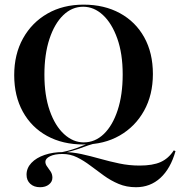

<svg xmlns="http://www.w3.org/2000/svg" viewBox="-20 -602 765 815"><path d="M150 192.7Q124.2 192.7 108.5 178.2Q92.7 163.7 92.7 139.5Q92.7 111.3 113.3 89.5Q133.9 67.7 169.4 55.6Q204.8 43.5 248.4 43.5Q287.1 43.5 325.8 52Q364.5 60.5 404.4 71.8Q444.4 83.1 486.3 91.9Q528.2 100.8 572.6 100.8Q628.2 100.8 661.7 85.9Q695.2 71 717.7 36.3L725 39.5Q704 113.7 660.9 153.2Q617.7 192.7 557.3 192.7Q516.9 192.7 483.5 178.6Q450 164.5 420.6 143.1Q391.1 121.8 363.3 100.8Q335.5 79.8 306.9 65.7Q278.2 51.6 245.2 51.6Q212.1 51.6 192.3 61.3Q172.6 71 172.6 84.7Q172.6 95.2 180.2 105.2Q187.9 115.3 195.2 126.6Q202.4 137.9 202.4 152.4Q202.4 169.4 187.9 181Q173.4 192.7 150 192.7ZM254.8 46 240.3 44.4Q265.3 39.5 285.5 33.1Q305.6 26.6 324.2 19Q342.7 11.3 363.7 4.8Q384.7 -1.6 412.9 -6.5V0Q379 6.5 355.2 14.9Q331.5 23.4 308.5 31.5Q285.5 39.5 254.8 46ZM334.7 11.3Q246 11.3 179.8 -25Q113.7 -61.3 77 -127.8Q40.3 -194.4 40.3 -283.1Q40.3 -371.8 77.8 -439.1Q115.3 -506.5 181.5 -544.4Q247.6 -582.3 334.7 -582.3Q422.6 -582.3 489.1 -546Q555.6 -509.7 592.3 -443.5Q629 -377.4 629 -287.9Q629 -199.2 591.5 -131.9Q554 -64.5 487.9 -26.6Q421.8 11.3 334.7 11.3ZM335.5 2.4Q383.9 2.4 421 -33.5Q458.1 -69.4 479.4 -134.3Q500.8 -199.2 500.8 -286.3Q500.8 -374.2 477.8 -438.7Q454.8 -503.2 416.9 -538.3Q379 -573.4 333.1 -573.4Q285.5 -573.4 248.4 -537.5Q211.3 -501.6 189.9 -436.7Q168.5 -371.8 168.5 -284.7Q168.5 -196.8 191.1 -132.3Q213.7 -67.7 252 -32.7Q290.3 2.4 335.5 2.4Z"/></svg>

Font: Playfair 144pt
Style: Bold
Weight: 700
Version: Version 2.001;gftools[0.9.30]